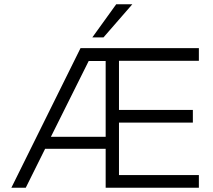

<svg xmlns="http://www.w3.org/2000/svg" viewBox="-20 -874 991 894"><path d="M596 -854 462 -700H410L521 -854ZM906 -650V-591H534V-362H878V-303H534V-59H906V0H472V-181H190L100 0H33L355 -650ZM217 -237H472V-590H393Z"/></svg>

Font: Overused Grotesk Book
Style: Regular
Weight: 350
Version: Version 0.003